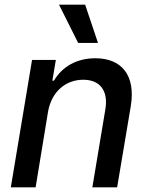

<svg xmlns="http://www.w3.org/2000/svg" viewBox="-20 -802 637 822"><path d="M185.7 -323.9C201.3 -410.9 262.1 -460.6 336.3 -460.6C408.7 -460.6 444.2 -413 431.1 -334.2L375.4 0H481.5L539.8 -346.9C562.1 -482.2 498.6 -552.6 388.1 -552.6C306.1 -552.6 245.4 -514.9 210.9 -456.7H204.2L219.1 -545.5H117.2L26.3 0H132.5ZM232.6 -782 314.6 -618.3H399.5L344.5 -782Z"/></svg>

Font: Margiela Sans Medium
Style: Italic
Weight: 500
Italic angle: -9.39999°
Designer: Stefan Endress, Andreas Faust
Version: Version 1.100;FEAKit 1.0